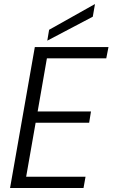

<svg xmlns="http://www.w3.org/2000/svg" viewBox="-20 -934 559 954"><path d="M519 -700 508 -644H213L167 -380H432L423 -324H157L110 -56H405L395 0H30L153 -700ZM224 -786 452 -914 441 -851 215 -732Z"/></svg>

Font: Poppins Light
Style: Italic
Weight: 300
Italic angle: -10°
Designer: Ninad Kale (Devanagari), Jonny Pinhorn (Latin)
Foundry: Indian Type Foundry
Version: Version 3.200;PS 1.000;hotconv 16.6.54;makeotf.lib2.5.65590